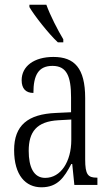

<svg xmlns="http://www.w3.org/2000/svg" viewBox="-20 -786 469 816"><path d="M226 -606H249V-619C226 -657 193 -721 177 -766H105V-756C125 -721 187 -642 226 -606ZM156 10C225 10 253 -32 283 -89H287L296 0H394V-31H391C354 -31 342 -44 342 -108V-369C342 -497 296 -544 207 -544C124 -544 72 -504 72 -445C72 -410 89 -391 122 -391C122 -466 143 -506 203 -506C264 -506 282 -461 282 -372V-309L218 -306C98 -301 40 -253 40 -148C40 -41 89 10 156 10ZM172 -30C123 -30 102 -76 102 -145C102 -225 135 -270 229 -275L283 -278V-191C283 -100 239 -30 172 -30Z"/></svg>

Font: Noto Serif Thai ExtraCondensed Light
Style: Regular
Weight: 300
Width: 2
Designer: Monotype Design Team
Foundry: Monotype Imaging Inc.
Version: Version 2.002